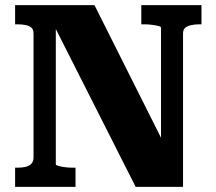

<svg xmlns="http://www.w3.org/2000/svg" viewBox="-20 -730 842 750"><path d="M39 0V-75H49Q68 -75 81.5 -78.5Q95 -82 103 -91Q111 -100 111 -114V-599Q111 -614 103 -621.5Q95 -629 81 -632Q67 -635 49 -635H39V-710H349L630 -150L609 -157V-622Q609 -626 599 -628.5Q589 -631 574 -633Q559 -635 545 -635H532V-710H767V-635H757Q740 -635 725.5 -631.5Q711 -628 703 -621Q695 -614 695 -599V0H510L172 -668L198 -660V-88Q198 -85 208 -82Q218 -79 233 -77Q248 -75 262 -75H275V0Z"/></svg>

Font: Roboto Serif
Style: Bold
Weight: 700
Designer: Greg Gazdowicz
Foundry: Commercial Type
Version: Version 1.008